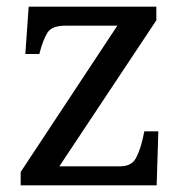

<svg xmlns="http://www.w3.org/2000/svg" viewBox="-20 -556 551 576"><path d="M450 0H42V-40L332 -479H176C149 -479 132 -472 123 -459C114 -445 106 -425 99 -398L98 -394H56L66 -536H449V-495L158 -57H340C363 -57 379 -65 388 -82C397 -99 403 -118 408 -139L413 -162H455L450 0Z"/></svg>

Font: NameLogos Serif
Style: Regular
Weight: 500
Version: Version 0.1